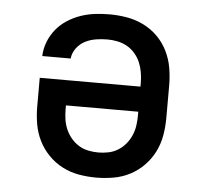

<svg xmlns="http://www.w3.org/2000/svg" viewBox="-44 -585 689 640"><g transform="rotate(5 300.0 -265.0)"><path d="M300 8Q271 8 242 3Q213 -2 187 -15.5Q161 -29 140.5 -50Q120 -71 107 -97Q94 -123 89 -152Q84 -181 84 -210V-307H421V-320Q421 -337 418 -354.5Q415 -372 408.5 -387.5Q402 -403 390.5 -416.5Q379 -430 364 -438.5Q349 -447 332 -450.5Q315 -454 298 -454Q279 -454 260 -451Q241 -448 224 -439.5Q207 -431 195 -415Q183 -399 181 -380H86Q87 -405 96 -428Q105 -451 120.5 -470Q136 -489 157 -502.5Q178 -516 201 -524Q224 -532 248.5 -535Q273 -538 298 -538Q327 -538 356 -533Q385 -528 411.5 -515Q438 -502 459 -481Q480 -460 493 -433.5Q506 -407 511 -378Q516 -349 516 -320V-210Q516 -181 511 -152Q506 -123 493 -97Q480 -71 459.5 -50Q439 -29 413 -15.5Q387 -2 358 3Q329 8 300 8ZM300 -76Q317 -76 334 -79.5Q351 -83 365.5 -92Q380 -101 391 -114Q402 -127 409 -143Q416 -159 418.5 -176Q421 -193 421 -210V-223H179V-210Q179 -193 181.5 -176Q184 -159 191 -143Q198 -127 209 -114Q220 -101 234.5 -92Q249 -83 266 -79.5Q283 -76 300 -76Z"/></g></svg>

Font: Iosevka Slab Medium Extended
Style: Regular
Weight: 500
Width: 7
Monospace: yes
Designer: Belleve Invis
Foundry: Belleve Invis
Version: Version 11.1.1; ttfautohint (v1.8.3)